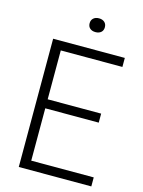

<svg xmlns="http://www.w3.org/2000/svg" viewBox="-134 -993 796 1070"><g transform="rotate(15 264.0 -458.0)"><path d="M83 0V-740H496.5V-688H141V-406H449.5V-354H141V-52H501.5V0ZM301 -836.5Q281 -836.5 269 -847Q257 -857.5 257 -876Q257 -894.5 269 -905.2Q281 -916 301 -916Q321 -916 333 -905.2Q345 -894.5 345 -876Q345 -857.5 333 -847Q321 -836.5 301 -836.5Z"/></g></svg>

Font: Encode Sans SmCnd Lt
Style: Regular
Weight: 300
Width: 4
Designer: Multiple Designers
Foundry: Impallari Type
Version: Version 3.002; ttfautohint (v1.8.3) -l 8 -r 50 -G 200 -x 14 